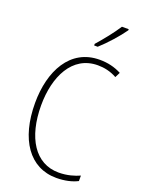

<svg xmlns="http://www.w3.org/2000/svg" viewBox="-175 -1029 836 1119"><g transform="rotate(20 243.0 -469.5)"><path d="M422 -942V-949H380C349 -901 308 -850 265 -801V-791H287C331 -830 390 -896 422 -942ZM326 -690C364 -690 405 -682 444 -660L460 -692C418 -714 374 -724 325 -724C142 -724 56 -556 56 -359C56 -133 155 10 321 10C374 10 419 -1 452 -18V-52C421 -38 377 -24 323 -24C177 -24 94 -158 94 -358C94 -535 167 -690 326 -690Z"/></g></svg>

Font: Noto Sans Bengali Condensed ExtraLight
Style: Regular
Weight: 200
Width: 3
Designer: Joana Ranito - Universal Thirst; Jelle Bosma - Monotype Design Team
Foundry: Universal Thirst ehf.
Version: Version 3.000